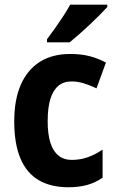

<svg xmlns="http://www.w3.org/2000/svg" viewBox="-20 -786 497 816"><path d="M270.5 9.8Q195.8 9.8 144.5 -20.3Q93.3 -50.3 66.9 -112.5Q40.5 -174.8 40.5 -270.5Q40.5 -362.3 68.6 -426.3Q96.7 -490.2 149.7 -523.4Q202.6 -556.6 278.3 -556.6Q326.7 -556.6 363.5 -546.6Q400.4 -536.6 430.2 -520L390.1 -410.6Q361.3 -424.3 335.2 -432.1Q309.1 -439.9 283.2 -439.9Q250 -439.9 227.5 -420.9Q205.1 -401.9 193.8 -364.5Q182.6 -327.1 182.6 -271Q182.6 -215.8 194.3 -179.2Q206.1 -142.6 228.8 -124.5Q251.5 -106.4 284.2 -106.4Q321.3 -106.4 353.5 -117.9Q385.7 -129.4 416 -150.4V-30.8Q385.7 -9.8 350.8 0Q315.9 9.8 270.5 9.8ZM436 -766.1V-756.3Q423.8 -742.7 404.3 -723.1Q384.8 -703.6 362.1 -682.1Q339.4 -660.6 316.7 -640.6Q293.9 -620.6 275.9 -606H179.7V-619.1Q196.8 -641.6 214.6 -667Q232.4 -692.4 249.3 -718Q266.1 -743.7 278.3 -766.1Z"/></svg>

Font: Open Sans SemiCondensed
Style: Bold
Weight: 700
Width: 4
Designer: Monotype Design Team
Foundry: Monotype Imaging Inc.
Version: Version 3.003